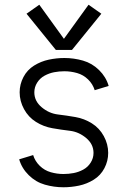

<svg xmlns="http://www.w3.org/2000/svg" viewBox="-20 -783 540 811"><path d="M216 -572 92 -725 146 -763 250 -619 354 -763 408 -725 284 -572ZM248 8Q208 8 169.5 -3Q131 -14 101.5 -43Q72 -72 61 -110L120 -128Q128 -102 148 -82.5Q168 -63 194.5 -55.5Q221 -48 248 -48Q270 -48 291 -52Q312 -56 331.5 -66.5Q351 -77 363 -96Q375 -115 375 -137Q375 -174 344 -200Q313 -226 275.5 -230.5Q238 -235 201 -241.5Q164 -248 132 -268Q100 -288 81.5 -322Q63 -356 63 -393Q63 -427 79 -457.5Q95 -488 124 -506Q153 -524 186 -531Q219 -538 252 -538Q292 -538 330.5 -527Q369 -516 398.5 -487Q428 -458 439 -420L380 -402Q372 -428 352 -447.5Q332 -467 305.5 -474.5Q279 -482 252 -482Q230 -482 209 -478Q188 -474 168.5 -463.5Q149 -453 137 -434Q125 -415 125 -393Q125 -356 156 -330Q187 -304 224.5 -299.5Q262 -295 299 -288.5Q336 -282 368 -262Q400 -242 418.5 -208Q437 -174 437 -137Q437 -103 421 -72.5Q405 -42 376 -24Q347 -6 314 1Q281 8 248 8Z"/></svg>

Font: Iosevka SS01 Light
Style: Regular
Weight: 300
Monospace: yes
Designer: Belleve Invis
Foundry: Belleve Invis
Version: 2.3.3; ttfautohint (v1.8.3)